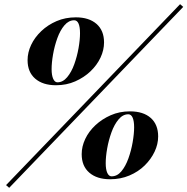

<svg xmlns="http://www.w3.org/2000/svg" viewBox="-20 -844 897 919"><path d="M335 -747Q309 -747 288.5 -723Q268 -699 254.5 -661.5Q241 -624 234 -584Q227 -544 227 -513Q227 -484 234.5 -467Q242 -450 255 -450Q281 -450 301.5 -474.5Q322 -499 335.5 -536.5Q349 -574 356 -614Q363 -654 363 -685Q363 -715 356 -731Q349 -747 335 -747ZM112 -556Q112 -593 129 -629Q146 -665 177.5 -695Q209 -725 251 -743Q293 -761 343 -761Q406 -761 442 -729.5Q478 -698 478 -641Q478 -604 461 -568Q444 -532 413 -502.5Q382 -473 340 -454.5Q298 -436 248 -436Q185 -436 148.5 -467.5Q112 -499 112 -556ZM594 -297Q568 -297 547.5 -272.5Q527 -248 513.5 -210.5Q500 -173 493 -133.5Q486 -94 486 -63Q486 -33 493.5 -16.5Q501 0 514 0Q541 0 561 -24Q581 -48 594.5 -85.5Q608 -123 615 -163.5Q622 -204 622 -235Q622 -264 615 -280.5Q608 -297 594 -297ZM371 -106Q371 -143 388 -179Q405 -215 436.5 -244.5Q468 -274 510 -292.5Q552 -311 602 -311Q666 -311 701.5 -279.5Q737 -248 737 -191Q737 -154 720 -118Q703 -82 672.5 -52Q642 -22 599.5 -4Q557 14 507 14Q444 14 407.5 -17.5Q371 -49 371 -106ZM842 -824 857 -811 24 55 9 42Z"/></svg>

Font: Playfair Display ExtraBold
Style: Italic
Weight: 800
Italic angle: -14°
Designer: Claus Eggers Sørensen
Foundry: Claus Eggers Sørensen
Version: Version 1.203